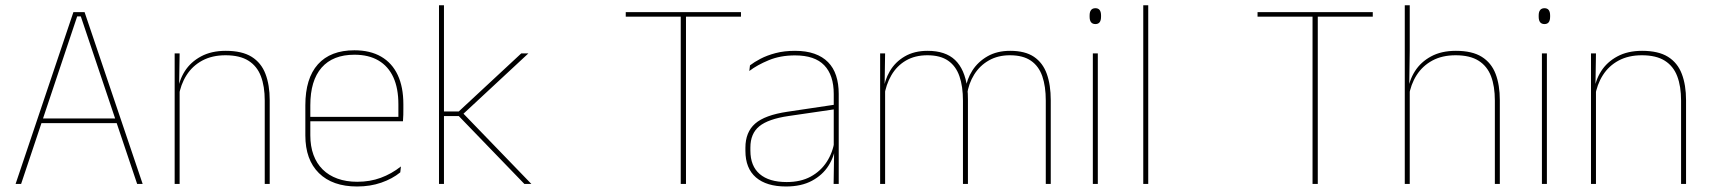

<svg xmlns="http://www.w3.org/2000/svg" viewBox="-20 -684 6364 714"><path d="M38 0 253 -639H294.5L510.5 0H490L280.5 -623H267L58.5 0ZM127 -226V-243.5H421V-226Z M964.5 0V-310Q964.5 -363 950.2 -400.5Q936 -438 904 -458.2Q872 -478.5 818.5 -478.5Q769 -478.5 732.2 -458.8Q695.5 -439 673.5 -404.2Q651.5 -369.5 644.5 -325L635.5 -344H641Q645.5 -385 667.2 -419.2Q689 -453.5 727.5 -474.2Q766 -495 819.5 -495Q880 -495 915.8 -472.8Q951.5 -450.5 967.2 -409.2Q983 -368 983 -311V0ZM629.5 0V-485.5H648L646 -358.5H648V0Z M1308 9.5Q1216.5 9.5 1166 -40.2Q1115.5 -90 1115.5 -180.5V-292.5Q1115.5 -392.5 1162.2 -444.8Q1209 -497 1298 -497Q1356.5 -497 1397.2 -473.5Q1438 -450 1459 -405.2Q1480 -360.5 1480 -296.5V-279.5Q1480 -268.5 1479.8 -257.5Q1479.5 -246.5 1478.5 -233H1461.5Q1461.5 -250.5 1461.5 -266.5Q1461.5 -282.5 1461.5 -296Q1461.5 -355.5 1442.8 -396.5Q1424 -437.5 1387.5 -459Q1351 -480.5 1298 -480.5Q1218 -480.5 1176 -432.5Q1134 -384.5 1134 -292.5V-243.5V-239.5V-181Q1134 -140 1145.8 -108Q1157.5 -76 1180 -53.8Q1202.5 -31.5 1235 -19.8Q1267.5 -8 1308.5 -8Q1356 -8 1396 -22.8Q1436 -37.5 1471 -65L1468.5 -43Q1439 -19 1398 -4.8Q1357 9.5 1308 9.5ZM1124 -233V-249.5H1472V-233Z M1930 0 1686 -252.5H1624.5V-269.5H1686L1918.5 -485.5H1945L1697.5 -255.5V-267.5L1956 0ZM1612.5 0V-664.5H1631V0Z M2511.5 0V-639H2531V0ZM2307 -622V-639H2735.5V-622Z M3080 0 3082 -128 3080.5 -131.5V-292V-334.5Q3080.5 -404.5 3045.2 -441.2Q3010 -478 2936.5 -478Q2882 -478 2839 -460.2Q2796 -442.5 2766.5 -420L2769 -441Q2784.5 -453 2808.2 -465.5Q2832 -478 2864.2 -486.5Q2896.5 -495 2936.5 -495Q2978 -495 3008.5 -484.2Q3039 -473.5 3059.2 -453Q3079.5 -432.5 3089.2 -402.8Q3099 -373 3099 -335V0ZM2903 9.5Q2830.5 9.5 2791.2 -24.2Q2752 -58 2752 -123V-134.5Q2752 -192.5 2788 -224.2Q2824 -256 2908.5 -268.5L3089.5 -295.5L3090 -278.5L2912 -252.5Q2837 -241.5 2803.8 -214.5Q2770.5 -187.5 2770.5 -135.5V-124Q2770.5 -66.5 2805.2 -36.8Q2840 -7 2905.5 -7Q2957.5 -7 2994.8 -27.2Q3032 -47.5 3054.5 -82.2Q3077 -117 3083.5 -160.5L3093 -142H3087Q3083 -102.5 3061 -67.8Q3039 -33 2999.5 -11.8Q2960 9.5 2903 9.5Z M3869 0V-310Q3869 -363 3856 -400.5Q3843 -438 3813.8 -458.2Q3784.5 -478.5 3735.5 -478.5Q3691 -478.5 3657.2 -459.2Q3623.5 -440 3602.8 -406.8Q3582 -373.5 3576 -331.5L3565.5 -351.5H3570.5Q3575 -389 3596 -421.8Q3617 -454.5 3652.5 -474.8Q3688 -495 3736.5 -495Q3792 -495 3825 -472.8Q3858 -450.5 3872.8 -409.2Q3887.5 -368 3887.5 -311V0ZM3253 0V-485.5H3271.5L3269.5 -357.5H3271.5V0ZM3561 0V-309.5Q3561 -362.5 3548 -400.2Q3535 -438 3506 -458.2Q3477 -478.5 3428.5 -478.5Q3382.5 -478.5 3348.8 -458.8Q3315 -439 3294.8 -404.2Q3274.5 -369.5 3268 -325L3257.5 -344H3264.5Q3269 -385 3289 -419.2Q3309 -453.5 3344.5 -474.2Q3380 -495 3429.5 -495Q3496 -495 3531.8 -460.8Q3567.5 -426.5 3577 -358Q3578.5 -346.5 3579 -336Q3579.5 -325.5 3579.5 -314V0Z M4044 0V-485.5H4062.5V0ZM4053.5 -594.5Q4043 -594.5 4037.5 -601.2Q4032 -608 4032 -622V-626.5Q4032 -640 4037.5 -646.8Q4043 -653.5 4053.5 -653.5Q4064 -653.5 4069.2 -646.8Q4074.5 -640 4074.5 -626.5V-622Q4074.5 -608 4069.2 -601.2Q4064 -594.5 4053.5 -594.5Z M4231.5 0V-664.5H4250V0Z M4861 0V-639H4880.5V0ZM4656.5 -622V-639H5085V-622Z M5539 0V-310Q5539 -363 5524.8 -400.5Q5510.5 -438 5478.5 -458.2Q5446.5 -478.5 5393 -478.5Q5343 -478.5 5306.5 -458.8Q5270 -439 5248 -404.5Q5226 -370 5219 -325.5L5208 -344H5215.5Q5220 -385 5241.8 -419.2Q5263.5 -453.5 5301.8 -474.2Q5340 -495 5394 -495Q5454.5 -495 5490.2 -472.8Q5526 -450.5 5541.8 -409.2Q5557.5 -368 5557.5 -311V0ZM5204 0V-664.5H5222.5V-495.5L5220.5 -357L5222.5 -354V0Z M5714 0V-485.5H5732.5V0ZM5723.5 -594.5Q5713 -594.5 5707.5 -601.2Q5702 -608 5702 -622V-626.5Q5702 -640 5707.5 -646.8Q5713 -653.5 5723.5 -653.5Q5734 -653.5 5739.2 -646.8Q5744.5 -640 5744.5 -626.5V-622Q5744.5 -608 5739.2 -601.2Q5734 -594.5 5723.5 -594.5Z M6231.5 0V-310Q6231.5 -363 6217.2 -400.5Q6203 -438 6171 -458.2Q6139 -478.5 6085.5 -478.5Q6036 -478.5 5999.2 -458.8Q5962.5 -439 5940.5 -404.2Q5918.5 -369.5 5911.5 -325L5902.5 -344H5908Q5912.5 -385 5934.2 -419.2Q5956 -453.5 5994.5 -474.2Q6033 -495 6086.5 -495Q6147 -495 6182.8 -472.8Q6218.5 -450.5 6234.2 -409.2Q6250 -368 6250 -311V0ZM5896.5 0V-485.5H5915L5913 -358.5H5915V0Z"/></svg>

Font: Anek Tamil Thin
Style: Regular
Weight: 250
Designer: Aadarsh Rajan (Tamil), Yesha Goshar (Latin)
Foundry: Ek Type
Version: Version 1.003